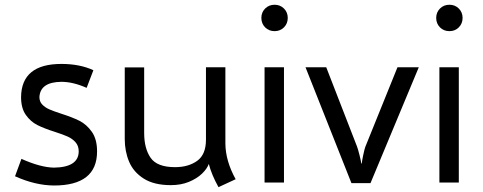

<svg xmlns="http://www.w3.org/2000/svg" viewBox="-20 -753 1994 792"><path d="M42 -25.9 68.4 -97.7Q147 -62.5 202.6 -61.5Q304.2 -63 304.7 -128.4Q304.7 -151.4 291.7 -166Q278.8 -180.7 259.5 -189.5Q240.2 -198.2 206.5 -209Q162.1 -223.1 134.3 -237.1Q106.4 -251 86.7 -278.8Q66.9 -306.6 66.9 -352.5Q68.4 -489.3 233.4 -489.3Q309.1 -489.3 365.2 -463.4L337.4 -390.6Q281.2 -415.5 233.4 -415.5Q146 -414.6 142.6 -352.5Q142.6 -334 154.3 -321.8Q166 -309.6 183.3 -302Q200.7 -294.4 231.9 -284.2Q278.3 -269.5 307.9 -254.6Q337.4 -239.7 358.9 -209.2Q380.4 -178.7 380.4 -128.4Q380.4 12.2 202.6 12.2Q125.5 11.7 42 -25.9Z M881.3 19Q853 -31.7 841.3 -76.7Q834 -56.6 813.2 -36.6Q792.5 -16.6 759.5 -2.9Q726.6 10.7 684.6 10.7Q615.7 10.7 573.2 -16.1Q530.8 -43 512.7 -85.7Q494.6 -128.4 494.6 -179.7V-475.1H574.7V-204.6Q574.7 -140.6 601.3 -102.1Q627.9 -63.5 702.1 -63.5Q757.3 -63.5 793.5 -89.6Q829.6 -115.7 829.6 -176.8V-475.6H909.7V-161.1Q910.2 -89.4 952.1 -13.7Z M1058.1 -679.2Q1058.1 -702.1 1073.7 -717.8Q1089.4 -733.4 1112.8 -733.4Q1135.7 -733.4 1151.4 -717.8Q1167 -702.1 1167 -679.2Q1167 -655.8 1151.4 -640.1Q1135.7 -624.5 1112.8 -624.5Q1089.4 -624.5 1073.7 -640.1Q1058.1 -655.8 1058.1 -679.2ZM1071.3 -475.6H1151.4V0H1071.3Z M1240.2 -475.6H1325.7L1452.6 -148.9Q1456.5 -139.2 1463.1 -112.8Q1469.7 -86.4 1470.2 -78.6H1472.2Q1473.1 -88.9 1478.5 -114.3Q1483.9 -139.6 1486.8 -147L1619.6 -475.6H1707.5L1508.3 2.4H1429.7Z M1779.3 -679.2Q1779.3 -702.1 1794.9 -717.8Q1810.5 -733.4 1834 -733.4Q1856.9 -733.4 1872.6 -717.8Q1888.2 -702.1 1888.2 -679.2Q1888.2 -655.8 1872.6 -640.1Q1856.9 -624.5 1834 -624.5Q1810.5 -624.5 1794.9 -640.1Q1779.3 -655.8 1779.3 -679.2ZM1792.5 -475.6H1872.6V0H1792.5Z"/></svg>

Font: Selawik
Style: Regular
Weight: 400
Designer: Aaron Bell
Foundry: Microsoft Corporation
Version: Version 1.01